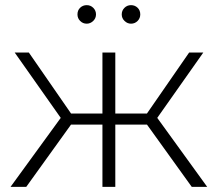

<svg xmlns="http://www.w3.org/2000/svg" viewBox="-20 -726 847 746"><path d="M551 -242H428V0H378V-242H256L82 0H21L216 -268L37 -522H92L256 -285H378V-522H428V-285H551L715 -522H770L591 -268L785 0H725ZM317 -634Q302 -634 291.5 -644.5Q281 -655 281 -670Q281 -686 291.5 -696Q302 -706 317 -706Q332 -706 342.5 -695.5Q353 -685 353 -670Q353 -655 342 -644.5Q331 -634 317 -634ZM489 -634Q475 -634 464 -644.5Q453 -655 453 -670Q453 -685 463.5 -695.5Q474 -706 489 -706Q504 -706 514.5 -696Q525 -686 525 -670Q525 -655 514.5 -644.5Q504 -634 489 -634Z"/></svg>

Font: Hilab Light
Style: Regular
Weight: 300
Designer: Cristianderson Lima
Foundry: Cristianderson
Version: Version 1.0